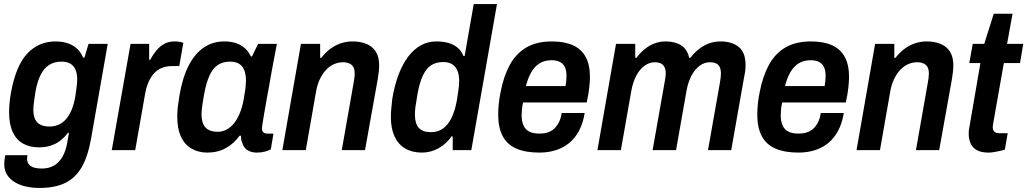

<svg xmlns="http://www.w3.org/2000/svg" viewBox="-20 -743 5083 950"><path d="M175 187Q125 187 85.5 173.5Q46 160 23.5 133.5Q1 107 1 69Q1 61 2 51Q3 41 6 25H116Q115 31 114.5 35Q114 39 114 43Q114 60 123.5 71Q133 82 149.5 86.5Q166 91 186 91Q222 91 247.5 76Q273 61 289.5 32Q306 3 313 -39Q316 -52 317.5 -64.5Q319 -77 321 -86H316Q299 -63 277.5 -46.5Q256 -30 229.5 -22Q203 -14 173 -14Q127 -14 94 -32.5Q61 -51 43 -89.5Q25 -128 25 -187Q25 -207 27 -231Q29 -255 34 -283Q58 -417 114.5 -477.5Q171 -538 255 -538Q306 -538 341 -517Q376 -496 391 -458H398L418 -526H513L431 -59Q415 32 383.5 85.5Q352 139 301 163Q250 187 175 187ZM225 -117Q250 -117 271 -126.5Q292 -136 308 -155Q324 -174 335.5 -202.5Q347 -231 353 -268Q356 -290 358 -304.5Q360 -319 361 -329.5Q362 -340 362 -349Q362 -379 353.5 -398.5Q345 -418 328 -428Q311 -438 283 -438Q249 -438 223.5 -422Q198 -406 181 -372.5Q164 -339 155 -287Q152 -264 149.5 -248Q147 -232 146 -221Q145 -210 145 -200Q145 -172 153.5 -153.5Q162 -135 180 -126Q198 -117 225 -117Z M533 0 626 -526H718V-447H723Q737 -473 754 -493.5Q771 -514 793 -526Q815 -538 843 -538Q857 -538 868.5 -536Q880 -534 887 -531L867 -416H830Q804 -416 782 -407.5Q760 -399 743.5 -381.5Q727 -364 715 -337Q703 -310 697 -273L649 0Z M1006 12Q961 12 927 -8Q893 -28 875 -67.5Q857 -107 857 -166Q857 -190 860 -215.5Q863 -241 868 -271Q883 -359 913.5 -418.5Q944 -478 988.5 -508Q1033 -538 1090 -538Q1123 -538 1148 -529.5Q1173 -521 1191.5 -504.5Q1210 -488 1221 -464H1227L1257 -526H1350L1325 -394Q1319 -359 1312 -320.5Q1305 -282 1298.5 -246Q1292 -210 1287 -180.5Q1282 -151 1279 -131.5Q1276 -112 1276 -108Q1276 -95 1283 -88.5Q1290 -82 1302 -82H1333L1320 -4Q1309 2 1291 7Q1273 12 1251 12Q1224 12 1204.5 0Q1185 -12 1178 -38Q1175 -44 1173.5 -53Q1172 -62 1172 -71L1166 -72Q1138 -33 1098 -10.5Q1058 12 1006 12ZM1057 -91Q1080 -91 1100.5 -101.5Q1121 -112 1137.5 -132.5Q1154 -153 1166.5 -183Q1179 -213 1186 -253Q1191 -279 1193 -295.5Q1195 -312 1196 -323.5Q1197 -335 1197 -344Q1197 -375 1188.5 -396Q1180 -417 1163 -427.5Q1146 -438 1118 -438Q1082 -438 1057 -421Q1032 -404 1016 -368Q1000 -332 990 -277Q985 -250 982.5 -232Q980 -214 978.5 -201.5Q977 -189 977 -179Q977 -134 996.5 -112.5Q1016 -91 1057 -91Z M1377 0 1469 -526H1564V-457H1570Q1588 -481 1612 -499.5Q1636 -518 1664.5 -528Q1693 -538 1724 -538Q1763 -538 1792.5 -526Q1822 -514 1839 -488Q1856 -462 1856 -420Q1856 -404 1854 -387Q1852 -370 1849 -351L1786 0H1671L1730 -335Q1732 -347 1733.5 -357.5Q1735 -368 1735 -378Q1735 -399 1728.5 -411Q1722 -423 1708.5 -429Q1695 -435 1677 -435Q1654 -435 1632.5 -425.5Q1611 -416 1593.5 -397.5Q1576 -379 1563 -352Q1550 -325 1544 -291L1493 0Z M2067 12Q2019 12 1984.5 -8.5Q1950 -29 1932 -68.5Q1914 -108 1914 -163Q1914 -183 1916 -205.5Q1918 -228 1921 -254Q1932 -321 1952 -373.5Q1972 -426 1999.5 -462.5Q2027 -499 2062 -518.5Q2097 -538 2139 -538Q2174 -538 2200.5 -530Q2227 -522 2245.5 -506Q2264 -490 2273 -466H2279L2324 -723H2439L2312 0H2220V-68H2214Q2188 -31 2150 -9.5Q2112 12 2067 12ZM2112 -89Q2147 -89 2172.5 -107.5Q2198 -126 2215 -161.5Q2232 -197 2241 -249Q2245 -275 2247.5 -292Q2250 -309 2251 -320Q2252 -331 2252 -341Q2252 -372 2243.5 -393Q2235 -414 2217.5 -425Q2200 -436 2173 -436Q2137 -436 2112.5 -419.5Q2088 -403 2072 -368.5Q2056 -334 2046 -279Q2042 -251 2038.5 -232Q2035 -213 2034 -200Q2033 -187 2033 -176Q2033 -132 2052 -110.5Q2071 -89 2112 -89Z M2649 12Q2581 12 2535.5 -7.5Q2490 -27 2467.5 -69Q2445 -111 2445 -175Q2445 -202 2448 -231Q2451 -260 2457 -288Q2472 -366 2502.5 -422Q2533 -478 2584 -508Q2635 -538 2711 -538Q2773 -538 2815 -519Q2857 -500 2878 -461Q2899 -422 2899 -363Q2899 -340 2895.5 -308.5Q2892 -277 2883 -236H2568Q2564 -217 2562.5 -201.5Q2561 -186 2561 -173Q2561 -142 2570.5 -121.5Q2580 -101 2599.5 -91.5Q2619 -82 2650 -82Q2671 -82 2689 -87.5Q2707 -93 2721 -105.5Q2735 -118 2745 -137Q2755 -156 2759 -184H2873Q2865 -134 2845.5 -97Q2826 -60 2797 -36Q2768 -12 2730.5 0Q2693 12 2649 12ZM2582 -317H2778Q2781 -332 2782 -345Q2783 -358 2783 -368Q2783 -395 2774.5 -412Q2766 -429 2749.5 -437Q2733 -445 2709 -445Q2675 -445 2650.5 -430Q2626 -415 2609.5 -387Q2593 -359 2582 -317Z M2936 0 3028 -526H3123V-457H3129Q3148 -482 3170 -500Q3192 -518 3218 -528Q3244 -538 3273 -538Q3320 -538 3350.5 -518.5Q3381 -499 3390 -457H3396Q3415 -482 3438 -500Q3461 -518 3487.5 -528Q3514 -538 3545 -538Q3602 -538 3635.5 -510.5Q3669 -483 3669 -421Q3669 -407 3667 -391Q3665 -375 3661 -357L3598 0H3483L3543 -339Q3545 -351 3546 -360.5Q3547 -370 3547 -379Q3547 -399 3541 -411.5Q3535 -424 3522.5 -429.5Q3510 -435 3493 -435Q3465 -435 3441.5 -417.5Q3418 -400 3401.5 -369Q3385 -338 3377 -295L3325 0H3209L3269 -339Q3271 -351 3272.5 -360.5Q3274 -370 3274 -379Q3274 -399 3267.5 -411.5Q3261 -424 3249 -429.5Q3237 -435 3219 -435Q3193 -435 3169 -417.5Q3145 -400 3128.5 -369Q3112 -338 3104 -295L3052 0Z M3931 12Q3863 12 3817.5 -7.5Q3772 -27 3749.5 -69Q3727 -111 3727 -175Q3727 -202 3730 -231Q3733 -260 3739 -288Q3754 -366 3784.5 -422Q3815 -478 3866 -508Q3917 -538 3993 -538Q4055 -538 4097 -519Q4139 -500 4160 -461Q4181 -422 4181 -363Q4181 -340 4177.5 -308.5Q4174 -277 4165 -236H3850Q3846 -217 3844.5 -201.5Q3843 -186 3843 -173Q3843 -142 3852.5 -121.5Q3862 -101 3881.5 -91.5Q3901 -82 3932 -82Q3953 -82 3971 -87.5Q3989 -93 4003 -105.5Q4017 -118 4027 -137Q4037 -156 4041 -184H4155Q4147 -134 4127.5 -97Q4108 -60 4079 -36Q4050 -12 4012.5 0Q3975 12 3931 12ZM3864 -317H4060Q4063 -332 4064 -345Q4065 -358 4065 -368Q4065 -395 4056.5 -412Q4048 -429 4031.5 -437Q4015 -445 3991 -445Q3957 -445 3932.5 -430Q3908 -415 3891.5 -387Q3875 -359 3864 -317Z M4218 0 4310 -526H4405V-457H4411Q4429 -481 4453 -499.5Q4477 -518 4505.5 -528Q4534 -538 4565 -538Q4604 -538 4633.5 -526Q4663 -514 4680 -488Q4697 -462 4697 -420Q4697 -404 4695 -387Q4693 -370 4690 -351L4627 0H4512L4571 -335Q4573 -347 4574.5 -357.5Q4576 -368 4576 -378Q4576 -399 4569.5 -411Q4563 -423 4549.5 -429Q4536 -435 4518 -435Q4495 -435 4473.5 -425.5Q4452 -416 4434.5 -397.5Q4417 -379 4404 -352Q4391 -325 4385 -291L4334 0Z M4871 12Q4834 12 4812.5 -0.5Q4791 -13 4782 -34.5Q4773 -56 4773 -83Q4773 -91 4774 -100Q4775 -109 4777 -117L4831 -431H4776L4793 -526H4850L4897 -675H4990L4963 -526H5043L5027 -431H4947L4895 -137Q4894 -134 4893 -125Q4892 -116 4892 -114Q4892 -99 4900 -91.5Q4908 -84 4924 -84H4966L4952 -3Q4941 1 4927 4Q4913 7 4898.5 9.5Q4884 12 4871 12Z"/></svg>

Font: Archivo SemiCondensed SemiBold
Style: Italic
Weight: 600
Width: 4
Italic angle: -10°
Designer: Hector Gatti
Foundry: Omnibus-Type
Version: Version 2.001